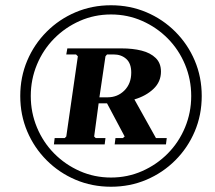

<svg xmlns="http://www.w3.org/2000/svg" viewBox="-20 -700 817 730"><path d="M402 -25Q465 -25 520.5 -49.5Q576 -74 618 -116.5Q660 -159 683.5 -215.5Q707 -272 707 -335Q707 -398 683.5 -454.5Q660 -511 618 -553.5Q576 -596 520.5 -620.5Q465 -645 402 -645Q339 -645 283.5 -620.5Q228 -596 186 -553.5Q144 -511 120.5 -454.5Q97 -398 97 -335Q97 -272 120.5 -215.5Q144 -159 186 -116.5Q228 -74 283.5 -49.5Q339 -25 402 -25ZM402 10Q330 10 267.5 -16.5Q205 -43 157.5 -90.5Q110 -138 83.5 -200.5Q57 -263 57 -335Q57 -407 83.5 -469.5Q110 -532 157.5 -579.5Q205 -627 267.5 -653.5Q330 -680 402 -680Q474 -680 536.5 -653.5Q599 -627 646.5 -579.5Q694 -532 720.5 -469.5Q747 -407 747 -335Q747 -263 720.5 -200.5Q694 -138 646.5 -90.5Q599 -43 536.5 -16.5Q474 10 402 10ZM185 -151 187.8 -175H226L232 -181L276 -486L269 -493H232L236 -516H442Q485 -516 518.5 -507.5Q552 -499 572 -479.5Q592 -460 592 -428Q592 -389 563.5 -362Q535 -335 491 -322L573 -175H614L611 -151H416L419 -175H447L454 -181L387 -307H355L338 -181L344 -175H381L378 -151ZM358 -330H389Q427 -330 453 -356Q479 -382 479 -424Q479 -459 460 -476Q441 -493 412 -493H387L381 -486Z"/></svg>

Font: Brygada 1918
Style: Italic
Weight: 400
Italic angle: -8°
Designer: Mateusz Machalski | Borys Kosmynka | Przemek Hoffer
Foundry: NIEPODLEGLA 2018
Version: Version 3.006